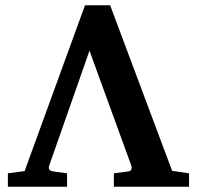

<svg xmlns="http://www.w3.org/2000/svg" viewBox="-20 -707 746 727"><path d="M411.1 0V-50.8L466.8 -58.1Q476.1 -59.6 477.8 -66.7Q479.5 -73.7 477.1 -80.1L318.8 -515.1L166 -79.1Q163.6 -72.8 166.3 -66.2Q168.9 -59.6 180.2 -58.1L233.9 -50.8V0H9.8V-50.8L73.2 -59.1L301.8 -687H397L631.8 -60.1L695.8 -50.8V0Z"/></svg>

Font: Charis SIL Phon
Style: Bold
Weight: 700
Foundry: SIL International
Version: Version 5.000